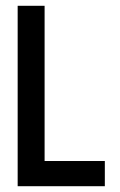

<svg xmlns="http://www.w3.org/2000/svg" viewBox="-20 -643 415 663"><path d="M41 0H342V-87H134V-623H41Z"/></svg>

Font: Inconsolata Condensed
Style: Bold
Weight: 700
Width: 3
Monospace: yes
Designer: Raph Levien, Cyreal, Brenton Simpson
Foundry: Raph Levien, Cyreal, Google
Version: Version 3.100